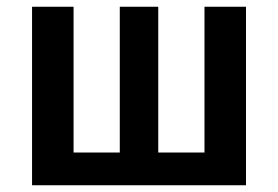

<svg xmlns="http://www.w3.org/2000/svg" viewBox="-20 -549 824 569"><path d="M709 -529V0H75V-529H198V-97H335V-529H449V-97H586V-529Z"/></svg>

Font: FiraGO Medium
Style: Regular
Weight: 500
Designer: bBox Type
Foundry: bBox Type GmbH
Version: Version 1.001;PS 001.001;hotconv 1.0.88;makeotf.lib2.5.64775